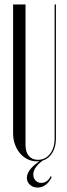

<svg xmlns="http://www.w3.org/2000/svg" viewBox="-20 -719 303 865"><path d="M95 -699V-65Q95 -34 110 -16.5Q125 1 151 1Q184 1 205 -25.5Q226 -52 226 -95V-699H232V-96Q232 -50 209 -21Q186 8 146 8Q124 8 104.5 -1.5Q85 -11 70.5 -28Q56 -45 47.5 -68Q39 -91 39 -118V-699ZM213 78Q203 101 186 113.5Q169 126 149 126Q129 126 115 113.5Q101 101 101 82Q101 41 174 -3H184Q159 12 144.5 30.5Q130 49 130 67Q130 83 140 94Q150 105 166 105Q179 105 190 97.5Q201 90 208 75Z"/></svg>

Font: Moniqa Cond Display
Style: Regular
Weight: 400
Width: 3
Designer: Rajesh Rajput
Foundry: Rajesh Rajput
Version: Version 1.000